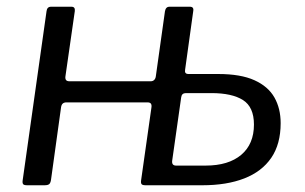

<svg xmlns="http://www.w3.org/2000/svg" viewBox="-20 -550 904 570"><path d="M60.7 0Q51.5 0 48.9 -3.1Q46.2 -6.2 47.2 -14.1L118.1 -516.4Q119.6 -530 131.4 -530H192.2Q203.6 -530 202.1 -517.2L174.4 -324.4Q173.1 -317.2 175.7 -312.9Q178.4 -308.7 186.3 -308.7H427.2Q433.5 -308.7 437.5 -312.4Q441.5 -316.2 442.5 -322.7L469.7 -516.4Q472 -530 483 -530H543.8Q556 -530 553.7 -517.2L529.5 -342.8Q527.2 -330.3 539.6 -330.3H627.7Q694.7 -330.3 735.4 -311.8Q776.1 -293.4 794.7 -260.6Q813.2 -227.9 813.2 -184.4Q813.2 -122.2 785.3 -81.4Q757.3 -40.6 705.2 -20.3Q653.2 0 580.6 0H412.4Q403.2 0 400.5 -3.1Q397.8 -6.2 398.8 -14.1L429.5 -230.4Q430.8 -237.8 428.2 -242Q425.5 -246.1 417.6 -246.1H177.8Q170.6 -246.1 166.7 -242.9Q162.7 -239.6 161.4 -232.4L131.5 -16.7Q130.2 -7.2 126.3 -3.6Q122.3 0 111.9 0ZM502.8 -58.4H590.4Q658.2 -58.4 696.1 -90.3Q733.9 -122.2 733.9 -180.3Q733.9 -232.3 701.3 -253Q668.7 -273.6 607.8 -273.6H531.9Q519.5 -273.6 517.9 -261.1L491.1 -72.5Q489.6 -58.4 502.8 -58.4Z"/></svg>

Font: Libre Franklin Thin
Style: Italic
Weight: 100
Italic angle: -8°
Designer: Pablo Impallari, Rodrigo Fuenzalida, Nhung Nguyen
Foundry: Impallari Type
Version: Version 3.000